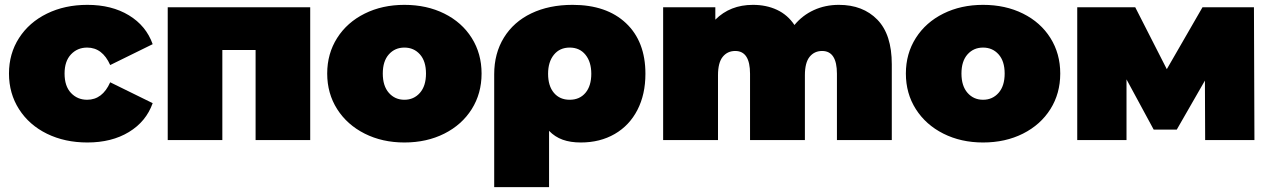

<svg xmlns="http://www.w3.org/2000/svg" viewBox="-20 -577 5240 791"><path d="M173.5 -26C222.5 -2 278 10 340 10C406.7 10 463.7 -4.3 511 -33C558.3 -61.7 591 -101.3 609 -152L434 -238C412.7 -190 381 -166 339 -166C312.3 -166 290.2 -175.3 272.5 -194C254.8 -212.7 246 -239.3 246 -274C246 -308 254.8 -334.3 272.5 -353C290.2 -371.7 312.3 -381 339 -381C381 -381 412.7 -357 434 -309L609 -395C591 -445.7 558.3 -485.3 511 -514C463.7 -542.7 406.7 -557 340 -557C278 -557 222.5 -545 173.5 -521C124.5 -497 86.2 -463.5 58.5 -420.5C30.8 -377.5 17 -328.7 17 -274C17 -219.3 30.8 -170.3 58.5 -127C86.2 -83.7 124.5 -50 173.5 -26Z M1258 -547H671V0H896V-371H1033V0H1258Z M1482.5 -26.5C1530.8 -2.2 1585.3 10 1646 10C1707.3 10 1762.2 -2.2 1810.5 -26.5C1858.8 -50.8 1896.5 -84.5 1923.5 -127.5C1950.5 -170.5 1964 -219.3 1964 -274C1964 -328.7 1950.5 -377.5 1923.5 -420.5C1896.5 -463.5 1858.8 -497 1810.5 -521C1762.2 -545 1707.3 -557 1646 -557C1585.3 -557 1530.8 -545 1482.5 -521C1434.2 -497 1396.3 -463.5 1369 -420.5C1341.7 -377.5 1328 -328.7 1328 -274C1328 -219.3 1341.7 -170.5 1369 -127.5C1396.3 -84.5 1434.2 -50.8 1482.5 -26.5ZM1710 -194.5C1693.3 -175.5 1672 -166 1646 -166C1620 -166 1598.7 -175.5 1582 -194.5C1565.3 -213.5 1557 -240 1557 -274C1557 -308 1565.3 -334.3 1582 -353C1598.7 -371.7 1620 -381 1646 -381C1672 -381 1693.3 -371.7 1710 -353C1726.7 -334.3 1735 -308 1735 -274C1735 -240 1726.7 -213.5 1710 -194.5Z M2559 -481.5C2505.7 -531.8 2432.3 -557 2339 -557C2274.3 -557 2217.7 -545.3 2169 -522C2120.3 -498.7 2082.7 -465.3 2056 -422C2029.3 -378.7 2016 -328.3 2016 -271V194H2242V-38C2258 -21.3 2276.7 -9.2 2298 -1.5C2319.3 6.2 2344.3 10 2373 10C2425.7 10 2472.2 -1.7 2512.5 -25C2552.8 -48.3 2584 -81.3 2606 -124C2628 -166.7 2639 -216.3 2639 -273C2639 -361.7 2612.3 -431.2 2559 -481.5ZM2392 -194.5C2376 -175.5 2354.3 -166 2327 -166C2299.7 -166 2278 -175.5 2262 -194.5C2246 -213.5 2238 -239.7 2238 -273C2238 -305.7 2246 -331.8 2262 -351.5C2278 -371.2 2299.7 -381 2327 -381C2354.3 -381 2376 -371.2 2392 -351.5C2408 -331.8 2416 -305.7 2416 -273C2416 -239.7 2408 -213.5 2392 -194.5Z M3594.5 -496C3554.8 -536.7 3502 -557 3436 -557C3398.7 -557 3364.3 -549.8 3333 -535.5C3301.7 -521.2 3275 -500.7 3253 -474C3234.3 -502 3210.3 -522.8 3181 -536.5C3151.7 -550.2 3118.7 -557 3082 -557C3019.3 -557 2967.7 -536.7 2927 -496V-547H2712V0H2938V-267C2938 -301.7 2944.5 -327 2957.5 -343C2970.5 -359 2987.7 -367 3009 -367C3049.7 -367 3070 -335.7 3070 -273V0H3296V-267C3296 -301.7 3302.5 -327 3315.5 -343C3328.5 -359 3345.7 -367 3367 -367C3407.7 -367 3428 -335.7 3428 -273V0H3654V-312C3654 -394 3634.2 -455.3 3594.5 -496Z M3866.5 -26.5C3914.8 -2.2 3969.3 10 4030 10C4091.3 10 4146.2 -2.2 4194.5 -26.5C4242.8 -50.8 4280.5 -84.5 4307.5 -127.5C4334.5 -170.5 4348 -219.3 4348 -274C4348 -328.7 4334.5 -377.5 4307.5 -420.5C4280.5 -463.5 4242.8 -497 4194.5 -521C4146.2 -545 4091.3 -557 4030 -557C3969.3 -557 3914.8 -545 3866.5 -521C3818.2 -497 3780.3 -463.5 3753 -420.5C3725.7 -377.5 3712 -328.7 3712 -274C3712 -219.3 3725.7 -170.5 3753 -127.5C3780.3 -84.5 3818.2 -50.8 3866.5 -26.5ZM4094 -194.5C4077.3 -175.5 4056 -166 4030 -166C4004 -166 3982.7 -175.5 3966 -194.5C3949.3 -213.5 3941 -240 3941 -274C3941 -308 3949.3 -334.3 3966 -353C3982.7 -371.7 4004 -381 4030 -381C4056 -381 4077.3 -371.7 4094 -353C4110.7 -334.3 4119 -308 4119 -274C4119 -240 4110.7 -213.5 4094 -194.5Z M4945 0H5148L5146 -547H4934L4787 -292L4657 -547H4418V0H4621V-250L4733 -43H4828L4944 -245Z"/></svg>

Font: Montserrat Custom Black
Style: Regular
Weight: 900
Designer: Julieta Ulanovsky
Foundry: Julieta Ulanovsky
Version: Version 7.200